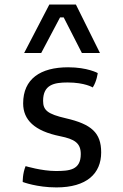

<svg xmlns="http://www.w3.org/2000/svg" viewBox="-20 -816 540 846"><path d="M80.1 -14.2C80.1 -14.2 142.1 9.8 228.5 9.8C362.3 9.8 425.8 -51.3 425.8 -144.5C425.8 -231.4 382.3 -269 270 -294.9C189 -313.5 169.9 -330.6 169.9 -371.6C169.9 -442.9 218.3 -452.6 277.8 -452.6C354 -452.6 388.7 -430.7 388.7 -430.7C406.7 -458.5 410.6 -494.1 410.6 -494.1C410.6 -494.1 365.2 -519.5 280.3 -519.5C158.2 -519.5 82 -468.3 82 -360.4C82 -288.1 131.3 -238.8 245.1 -215.8C308.1 -203.1 335.9 -186 335.9 -137.2C335.9 -66.4 285.6 -62.5 225.6 -62.5C164.1 -62.5 92.8 -84 92.8 -84C79.1 -51.3 80.1 -14.2 80.1 -14.2ZM86.4 -582.5H161.6L244.6 -739.3H260.7L340.8 -582.5H420.4L314.5 -795.9H197.3Z"/></svg>

Font: Basic
Style: Regular
Weight: 400
Designer: Magnus Gaarde
Foundry: Magnus Gaarde
Version: Version 1.001